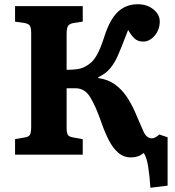

<svg xmlns="http://www.w3.org/2000/svg" viewBox="-20 -729 825 905"><path d="M689 156Q685 98 678.5 56.5Q672 15 658 -8Q632 13 597 13Q563 13 537 -9.5Q511 -32 491.5 -71Q472 -110 456 -157Q430 -231 404.5 -272Q379 -313 336 -313H294V-128Q294 -102 300 -93Q306 -84 326 -81L370 -73V0H51V-73L96 -81Q116 -84 121.5 -94.5Q127 -105 127 -132V-572Q127 -598 121 -607.5Q115 -617 94 -621L51 -627V-700H370V-627L324 -620Q305 -616 299.5 -604.5Q294 -593 294 -569V-400Q348 -400 371 -410Q393 -420 409 -434Q425 -448 440 -476Q455 -504 472 -557Q498 -638 536 -673.5Q574 -709 629 -709Q673 -709 703 -685Q733 -661 733 -628Q733 -589 709 -561Q685 -533 655 -533Q628 -533 612 -549.5Q596 -566 584 -588Q574 -564 565 -539.5Q556 -515 536 -468Q521 -433 499.5 -407Q478 -381 443 -365V-361Q488 -355 521 -331.5Q554 -308 577 -273.5Q600 -239 616 -202Q640 -147 655 -112Q670 -77 696 -77Q704 -77 713 -82Q722 -87 731 -95L770 -82V146Z"/></svg>

Font: Literata 12pt
Style: Bold
Weight: 700
Designer: Latin by Veronika Burian and Jose Scaglione. Greek by Irene Vlachou. Cyrillic by Vera Evstafieva.
Foundry: TypeTogether
Version: Version 3.002